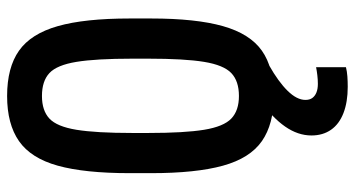

<svg xmlns="http://www.w3.org/2000/svg" viewBox="-249 -531 998 540"><g transform="rotate(-90 250.0 -261.0)"><path d="M276 218Q233 218 202 206Q171 194 155 171Q139 148 139 116Q139 78 164 42Q189 6 237 -28L336 -3Q290 23 264.5 49Q239 75 239 99Q239 111 244.5 118.5Q250 126 260 130Q270 134 284 134Q296 134 308.5 132.5Q321 131 331 129V213Q319 216 305 217Q291 218 276 218ZM250 10Q171 10 123 -23.5Q75 -57 54 -133Q33 -209 33 -335V-395Q33 -522 54 -597.5Q75 -673 123 -706.5Q171 -740 250 -740Q330 -740 377.5 -706.5Q425 -673 446.5 -597.5Q468 -522 468 -395V-335Q468 -209 446.5 -133Q425 -57 377.5 -23.5Q330 10 250 10ZM250 -88Q292 -88 314.5 -109.5Q337 -131 346 -186Q355 -241 355 -343V-388Q355 -490 346 -545Q337 -600 314.5 -621Q292 -642 250 -642Q209 -642 186.5 -621Q164 -600 155 -545Q146 -490 146 -388V-343Q146 -241 155 -186Q164 -131 186.5 -109.5Q209 -88 250 -88Z"/></g></svg>

Font: M PLUS Code Latin Medium
Style: Regular
Weight: 500
Designer: Coji Morishita
Foundry: UNDERFOREST DESIGN
Version: Version 1.002; ttfautohint (v1.8.3)